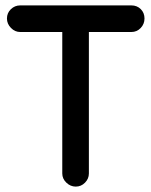

<svg xmlns="http://www.w3.org/2000/svg" viewBox="-20 -689 564 715"><path d="M211.9 -43V-569.8H55.2Q35.6 -569.8 20.8 -585Q5.9 -600.1 5.9 -620.1Q5.9 -640.6 20.5 -654.8Q35.2 -668.9 55.2 -668.9H469.2Q490.2 -668.9 504.2 -655Q518.1 -641.1 518.1 -620.1Q518.1 -599.6 503.9 -584.7Q489.7 -569.8 469.2 -569.8H311V-43Q311 -23.4 296.6 -8.8Q282.2 5.9 262.2 5.9Q242.2 5.9 227.1 -8.8Q211.9 -23.4 211.9 -43Z"/></svg>

Font: Comic Neue
Style: Bold
Weight: 700
Designer: Craig Rozynski
Foundry: Craig Rozynski
Version: Version 2.003;hotconv 1.0.109;makeotfexe 2.5.65596